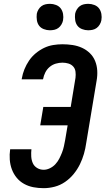

<svg xmlns="http://www.w3.org/2000/svg" viewBox="-20 -974 550 1002"><path d="M208 8Q180 8 154 3Q128 -2 105.5 -14.5Q83 -27 67 -46.5Q51 -66 42 -90Q33 -114 31 -141Q29 -168 33 -195H144Q142 -177 143 -158Q144 -139 151 -123Q158 -107 173.5 -97.5Q189 -88 208 -88Q224 -88 240.5 -96Q257 -104 269 -117Q281 -130 289 -145.5Q297 -161 303.5 -177.5Q310 -194 313.5 -210.5Q317 -227 320 -243L333 -320H190L206 -416H349L374 -568Q376 -584 374 -600Q372 -616 362 -627Q352 -638 337 -642.5Q322 -647 306 -647Q289 -647 271.5 -642Q254 -637 239.5 -625Q225 -613 216.5 -596Q208 -579 205 -562L204 -560H93L94 -565Q98 -589 107.5 -612.5Q117 -636 131.5 -657.5Q146 -679 166.5 -696Q187 -713 210 -724Q233 -735 257.5 -739Q282 -743 306 -743Q333 -743 359 -739Q385 -735 408 -724.5Q431 -714 449 -696.5Q467 -679 476.5 -655.5Q486 -632 487.5 -605.5Q489 -579 484 -552L430 -228Q426 -199 418 -171Q410 -143 397 -116.5Q384 -90 364.5 -66Q345 -42 319.5 -24.5Q294 -7 265 0.5Q236 8 208 8ZM440 -816Q424 -816 408.5 -822Q393 -828 384 -840Q375 -852 372.5 -868.5Q370 -885 372 -902Q374 -913 380.5 -924Q387 -935 396.5 -942Q406 -949 417.5 -951.5Q429 -954 441 -954Q457 -954 472.5 -948Q488 -942 497 -930Q506 -918 509 -901.5Q512 -885 509 -868Q507 -857 500.5 -846Q494 -835 484.5 -828Q475 -821 463.5 -818.5Q452 -816 440 -816ZM240 -816Q224 -816 208.5 -822Q193 -828 184 -840Q175 -852 172.5 -868.5Q170 -885 172 -902Q174 -913 180.5 -924Q187 -935 196.5 -942Q206 -949 217.5 -951.5Q229 -954 241 -954Q257 -954 272.5 -948Q288 -942 297 -930Q306 -918 309 -901.5Q312 -885 309 -868Q307 -857 300.5 -846Q294 -835 284.5 -828Q275 -821 263.5 -818.5Q252 -816 240 -816Z"/></svg>

Font: Iosevka Curly
Style: Bold Italic
Weight: 700
Italic angle: -9°
Monospace: yes
Designer: Belleve Invis
Foundry: Belleve Invis
Version: Version 22.1.2; ttfautohint (v1.8.4)